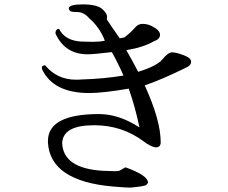

<svg xmlns="http://www.w3.org/2000/svg" viewBox="-20 -820 1040 877"><path d="M568 -415Q598 -330 617 -238Q523 -299 433 -299Q199 -299 199 -176Q199 -173 199 -169Q209 7 496 32Q555 37 575 37Q643 31 649 24Q656 17 656 14Q656 -18 558 -54Q553 -57 550 -54Q546 -52 525 -40Q522 -38 504 -38Q486 -38 448 -40Q270 -51 264 -165Q266 -248 410 -248Q537 -248 635 -175Q673 -147 692 -147Q714 -147 714 -170Q714 -271 641 -430Q716 -455 834 -513Q853 -522 853 -538Q853 -555 819 -568Q784 -581 766 -581Q748 -581 722 -549Q696 -518 611 -492Q587 -539 557 -591Q633 -603 682 -631Q711 -641 711 -661Q711 -682 673 -701Q653 -711 631 -711Q610 -711 595 -692Q580 -674 548 -649L527 -645Q485 -705 468 -731L469 -740Q471 -757 447 -779Q422 -800 358 -800Q294 -800 294 -781Q295 -777 299 -771Q303 -765 333 -765Q363 -765 387 -737Q435 -696 459 -634Q435 -629 405 -629Q376 -629 355 -630Q277 -633 250 -688Q234 -688 233 -668Q276 -572 380 -572Q408 -572 491 -582Q520 -530 544 -475Q456 -460 352 -457L336 -456Q332 -456 327 -456Q240 -456 186 -522Q171 -521 171 -510Q171 -507 172 -504Q223 -395 388 -395Q449 -395 568 -415Z"/></svg>

Font: Sawarabi Mincho
Style: Regular
Weight: 400
Version: Version 1.082; ttfautohint (v1.8.4.7-5d5b)